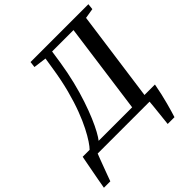

<svg xmlns="http://www.w3.org/2000/svg" viewBox="-303 -913 1272 1272"><g transform="rotate(-45 333.5 -277.0)"><path d="M-59.5 189.5Q-54.5 159.5 -48.2 125.5Q-42 91.5 -35.5 57.8Q-29 24 -23.5 -5.5Q-18 -35 -14 -55H51Q65 -68.5 85.2 -98.8Q105.5 -129 129.5 -175.8Q153.5 -222.5 177.5 -286Q201.5 -349.5 222.8 -429.8Q244 -510 259 -607L272 -689.5L180.5 -701.5L185.5 -743H727.5L723 -701.5L652.5 -690L565 -55H663Q656 -16 647.5 21.2Q639 58.5 630.2 91Q621.5 123.5 614 148.8Q606.5 174 601.5 189.5H538Q540 169 542.8 144.5Q545.5 120 548.2 94.2Q551 68.5 553.5 44.2Q556 20 557.5 0H71.5Q67 10.5 57.5 36Q48 61.5 36.5 92Q25 122.5 15.2 149.2Q5.5 176 0.5 189.5ZM135.5 -55H449.5L536.5 -691.5H336L322.5 -601.5Q309.5 -518 291 -443.2Q272.5 -368.5 251.2 -305Q230 -241.5 208.5 -191Q187 -140.5 168 -106Q149 -71.5 135.5 -55Z"/></g></svg>

Font: Merriweather 36pt Medium
Style: Italic
Weight: 500
Italic angle: -7.8°
Version: Version 2.101